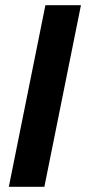

<svg xmlns="http://www.w3.org/2000/svg" viewBox="-20 -720 332 740"><path d="M14 0 155 -700H292L151 0Z"/></svg>

Font: Source Sans 3
Style: Bold Italic
Weight: 700
Italic angle: -11°
Designer: Paul D. Hunt
Foundry: Adobe
Version: Version 3.052;hotconv 1.1.0;makeotfexe 2.6.0